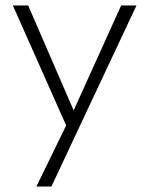

<svg xmlns="http://www.w3.org/2000/svg" viewBox="-20 -485 546 702"><path d="M234 1 27 -465H83L262 -52H236L423 -465H479L260 1ZM113 197 233 -49 260 1 168 197Z"/></svg>

Font: Outfit Thin ExtraLight
Style: Regular
Weight: 250
Version: Version 1.100;gftools[0.9.27]